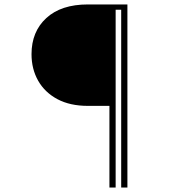

<svg xmlns="http://www.w3.org/2000/svg" viewBox="-20 -845 770 865"><path d="M473 0H501V-801H526V0H554V-825H376Q255.5 -825 188.8 -763.8Q122 -702.5 122 -601Q122 -534 152 -481.2Q182 -428.5 238.8 -398.2Q295.5 -368 376 -368H473Z"/></svg>

Font: Spartan Thin
Style: Regular
Weight: 100
Designer: Matt Bailey, Mirko Velimirovic
Foundry: Matt Bailey
Version: Version 1.003; ttfautohint (v1.8.3)